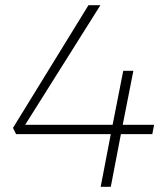

<svg xmlns="http://www.w3.org/2000/svg" viewBox="-20 -720 633 740"><path d="M567 -203H446L407 0H368L407 -203H42L30 -227L321 -700H367L77 -239H414L455 -447H494L453 -239H574Z"/></svg>

Font: REM Medium Thin
Style: Italic
Weight: 250
Italic angle: -11°
Version: Version 1.005;gftools[0.9.28]